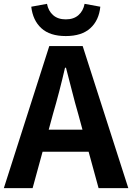

<svg xmlns="http://www.w3.org/2000/svg" viewBox="-24 -981 689 1001"><path d="M252 -386 230 -305H406L384 -386Q367 -444 351.5 -506Q336 -568 320 -628H315Q301 -567 285 -505.5Q269 -444 252 -386ZM-4 0 233 -741H407L645 0H490L438 -190H198L146 0ZM319 -793Q236 -793 191.5 -834Q147 -875 139 -946L221 -961Q228 -924 253 -902Q278 -880 319 -880Q360 -880 385 -902Q410 -924 417 -961L499 -946Q492 -875 447 -834Q402 -793 319 -793Z"/></svg>

Font: Chiron Sans HK TT
Style: Bold
Weight: 700
Designer: Ryoko NISHIZUKA 西塚涼子 (kana, bopomofo & ideographs); Paul D. Hunt (Latin, Greek & Cyrillic); Sandoll Communications 산돌커뮤니
Foundry: Adobe
Version: Version 2.022;hotconv 1.0.109;makeotfexe 2.5.65596